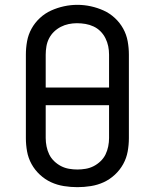

<svg xmlns="http://www.w3.org/2000/svg" viewBox="-20 -766 640 794"><path d="M300 8Q272 8 244 3.5Q216 -1 191 -12.5Q166 -24 145 -43.5Q124 -63 110.5 -87.5Q97 -112 92 -139.5Q87 -167 87 -195V-540Q87 -568 92 -595.5Q97 -623 110.5 -647.5Q124 -672 145 -691.5Q166 -711 191.5 -722.5Q217 -734 244.5 -740Q272 -746 300 -746Q328 -746 355.5 -740Q383 -734 408.5 -722.5Q434 -711 455 -691.5Q476 -672 489.5 -647.5Q503 -623 508 -595.5Q513 -568 513 -540V-195Q513 -167 508 -139.5Q503 -112 489.5 -87.5Q476 -63 455 -43.5Q434 -24 409 -12.5Q384 -1 356 3.5Q328 8 300 8ZM169 -404H431V-540Q431 -558 427.5 -575Q424 -592 416 -608Q408 -624 395.5 -636.5Q383 -649 367 -656.5Q351 -664 333.5 -667Q316 -670 298 -670Q281 -670 264 -666.5Q247 -663 231.5 -655Q216 -647 203.5 -635Q191 -623 183 -607.5Q175 -592 172 -574.5Q169 -557 169 -540ZM300 -65Q317 -65 334.5 -68Q352 -71 367.5 -79Q383 -87 396 -99.5Q409 -112 416.5 -127.5Q424 -143 427.5 -160.5Q431 -178 431 -195V-331H169V-195Q169 -178 172.5 -160.5Q176 -143 183.5 -127.5Q191 -112 204 -99.5Q217 -87 232.5 -79Q248 -71 265.5 -68Q283 -65 300 -65Z"/></svg>

Font: Iosevka Curly Slab Extended
Style: Regular
Weight: 400
Width: 7
Monospace: yes
Designer: Belleve Invis
Foundry: Belleve Invis
Version: Version 11.1.0; ttfautohint (v1.8.3)